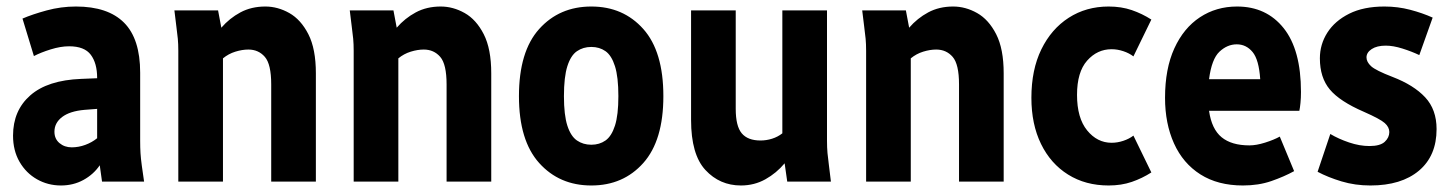

<svg xmlns="http://www.w3.org/2000/svg" viewBox="-20 -557 4448 589"><path d="M20 -141Q20 -218 73 -264.5Q126 -311 229 -315L278 -317V-318Q278 -363 258.5 -389Q239 -415 192 -415Q166 -415 135.5 -405.5Q105 -396 84 -385L49 -500Q79 -513 123 -525Q167 -537 213 -537Q311 -537 360.5 -487.5Q410 -438 410 -334V-125Q410 -104 411 -87.5Q412 -71 415 -49L422 0H293L286 -50Q267 -22 236 -5Q205 12 167 12Q127 12 93.5 -7Q60 -26 40 -60.5Q20 -95 20 -141ZM147 -153Q147 -131 162.5 -118Q178 -105 200 -105Q221 -105 241.5 -112.5Q262 -120 278 -133V-223L239 -220Q194 -216 170.5 -198Q147 -180 147 -153Z M515 -525H649L659 -472Q684 -501 717.5 -519Q751 -537 794 -537Q832 -537 867.5 -517Q903 -497 926 -452Q949 -407 949 -332V0H812V-298Q812 -360 792.5 -382.5Q773 -405 742 -405Q723 -405 702 -398.5Q681 -392 664 -378V0H527V-401Q527 -422 525.5 -438Q524 -454 521 -476Z M1053 -525H1187L1197 -472Q1222 -501 1255.5 -519Q1289 -537 1332 -537Q1370 -537 1405.5 -517Q1441 -497 1464 -452Q1487 -407 1487 -332V0H1350V-298Q1350 -360 1330.5 -382.5Q1311 -405 1280 -405Q1261 -405 1240 -398.5Q1219 -392 1202 -378V0H1065V-401Q1065 -422 1063.5 -438Q1062 -454 1059 -476Z M1572 -262Q1572 -399 1634 -468Q1696 -537 1794 -537Q1892 -537 1953.5 -468Q2015 -399 2015 -262Q2015 -126 1953.5 -57Q1892 12 1794 12Q1696 12 1634 -57Q1572 -126 1572 -262ZM1710 -262Q1710 -204 1720.5 -171.5Q1731 -139 1750 -126Q1769 -113 1794 -113Q1819 -113 1837.5 -126Q1856 -139 1866.5 -171.5Q1877 -204 1877 -262Q1877 -321 1866.5 -354Q1856 -387 1837.5 -400Q1819 -413 1794 -413Q1769 -413 1750 -400Q1731 -387 1720.5 -354Q1710 -321 1710 -262Z M2100 -189V-525H2237V-223Q2237 -170 2255.5 -148Q2274 -126 2313 -126Q2331 -126 2348.5 -131.5Q2366 -137 2380 -148V-525H2517V-125Q2517 -104 2518.5 -87.5Q2520 -71 2523 -49L2529 0H2395L2387 -56Q2362 -26 2328 -7Q2294 12 2253 12Q2188 12 2144 -35.5Q2100 -83 2100 -189Z M2625 -525H2759L2769 -472Q2794 -501 2827.5 -519Q2861 -537 2904 -537Q2942 -537 2977.5 -517Q3013 -497 3036 -452Q3059 -407 3059 -332V0H2922V-298Q2922 -360 2902.5 -382.5Q2883 -405 2852 -405Q2833 -405 2812 -398.5Q2791 -392 2774 -378V0H2637V-401Q2637 -422 2635.5 -438Q2634 -454 2631 -476Z M3144 -257Q3144 -343 3174.5 -405.5Q3205 -468 3258.5 -502.5Q3312 -537 3381 -537Q3420 -537 3452 -526Q3484 -515 3512 -497L3457 -384Q3444 -394 3426 -400Q3408 -406 3390 -406Q3346 -406 3315 -371Q3284 -336 3284 -266Q3284 -195 3315 -157Q3346 -119 3390 -119Q3408 -119 3426 -125Q3444 -131 3457 -141L3512 -28Q3484 -10 3452 1Q3420 12 3381 12Q3310 12 3256.5 -21.5Q3203 -55 3173.5 -115.5Q3144 -176 3144 -257Z M3554 -257Q3554 -346 3582.5 -408.5Q3611 -471 3661 -504Q3711 -537 3775 -537Q3865 -537 3918 -470.5Q3971 -404 3971 -275Q3971 -257 3969.5 -241.5Q3968 -226 3966 -217H3689Q3697 -161 3727.5 -136Q3758 -111 3813 -111Q3834 -111 3861 -119.5Q3888 -128 3906 -138L3950 -32Q3919 -15 3880 -1.5Q3841 12 3793 12Q3716 12 3662.5 -22Q3609 -56 3581.5 -117Q3554 -178 3554 -257ZM3774 -421Q3745 -421 3721 -398.5Q3697 -376 3689 -314H3846Q3842 -374 3822.5 -397.5Q3803 -421 3774 -421Z M4022 -30 4061 -146Q4086 -131 4118.5 -120Q4151 -109 4181 -109Q4214 -109 4228 -122Q4242 -135 4242 -152Q4242 -167 4228 -179.5Q4214 -192 4164 -214Q4090 -246 4059.5 -282.5Q4029 -319 4029 -378Q4029 -421 4052 -457Q4075 -493 4119 -515Q4163 -537 4227 -537Q4268 -537 4306 -527Q4344 -517 4375 -503L4334 -388Q4311 -399 4282.5 -408Q4254 -417 4231 -417Q4204 -417 4188 -406.5Q4172 -396 4172 -381Q4172 -367 4186 -354Q4200 -341 4252 -321Q4317 -296 4352 -258.5Q4387 -221 4387 -161Q4387 -79 4333 -33.5Q4279 12 4184 12Q4137 12 4095.5 -0.5Q4054 -13 4022 -30Z"/></svg>

Font: Radio Canada Condensed
Style: Bold
Weight: 700
Width: 3
Designer: Charles Daoud, Etienne Aubert Bonn, Alexandre Saumier Demers, Jacques Le Bailly
Foundry: Radio-Canada
Version: Version 2.104; ttfautohint (v1.8.4.7-5d5b);gftools[0.9.28.de